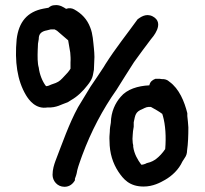

<svg xmlns="http://www.w3.org/2000/svg" viewBox="-20 -712 789 738"><path d="M44 -561C36 -475 46 -403 80 -346C91 -328 117 -291 163 -299C197 -297 218 -312 235 -317C242 -319 243 -321 253 -327C278 -341 299 -362 316 -384C324 -394 335 -408 338 -428L341 -444V-445C341 -458 343 -480 343 -493C343 -504 342 -515 341 -526C338 -553 337 -581 327 -606C315 -638 294 -660 265 -676C256 -681 245 -682 234 -678C226 -683 210 -695 189 -692C182 -692 174 -689 166 -682H165L148 -679C84 -667 52 -627 44 -561ZM125 -521C125 -528 126 -533 126 -544L129 -562V-563C129 -580 137 -589 154 -594H155C162 -596 174 -599 175 -599H190C191 -598 196 -596 199 -594C213 -581 229 -569 242 -557C245 -541 247 -526 250 -510C251 -498 252 -485 251 -472V-448C245 -438 237 -429 228 -420C215 -406 209 -399 194 -393L177 -387C175 -386 159 -378 156 -382C143 -399 132 -426 129 -452C124 -468 124 -494 125 -521ZM182 -40C182 -17 200 6 228 6C247 6 260 -5 268 -19V-25C270 -31 274 -40 276 -52V-53C276 -56 278 -60 281 -72C282 -77 288 -91 292 -104L296 -115C330 -207 375 -292 428 -367C449 -401 474 -440 495 -473C516 -503 537 -530 560 -561C565 -567 616 -623 567 -649C540 -663 518 -644 509 -638C468 -581 425 -528 385 -465L379 -455C364 -431 346 -406 328 -379C311 -351 297 -328 280 -300C245 -236 219 -160 193 -93C188 -79 182 -61 182 -40ZM401 -170C401 -123 414 -84 435 -52C454 -24 477 5 532 5C568 5 596 -10 615 -21C641 -36 667 -60 681 -91L690 -105C696 -113 699 -123 699 -133C703 -160 704 -192 704 -222C703 -237 702 -250 700 -266V-277C689 -321 669 -371 631 -398C624 -405 613 -409 601 -408L595 -409H577C565 -404 557 -398 554 -384C510 -382 468 -369 444 -340C423 -316 407 -283 406 -240C404 -229 402 -218 402 -205C401 -195 400 -182 401 -170ZM490 -165V-166C489 -174 489 -183 490 -191V-192C490 -201 492 -214 494 -225V-242C500 -270 500 -282 528 -293C532 -295 540 -299 544 -300H545C548 -301 551 -301 555 -301H560C576 -292 591 -284 604 -274C604 -272 605 -270 606 -267C616 -232 619 -186 615 -139C605 -124 592 -110 580 -101C573 -96 563 -89 544 -85C538 -81 525 -78 523 -79C509 -98 496 -120 492 -148V-154C491 -158 490 -162 490 -165Z"/></svg>

Font: Scribbler
Style: Blk
Weight: 900
Designer: Mew Too
Foundry: Cannot Into Space Fonts
Version: Version 1.001